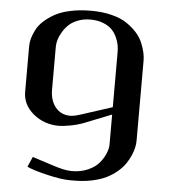

<svg xmlns="http://www.w3.org/2000/svg" viewBox="-55 -842 799 902"><g transform="rotate(5 344.0 -391.0)"><path d="M338.4 -792.5Q391.6 -792.5 435.3 -781.5Q479 -770.5 506.8 -751.7Q534.7 -732.9 554.7 -710.7Q574.7 -688.5 585 -663.6Q595.2 -638.7 599.6 -618.4Q604 -598.1 604 -580.1V-204.1Q604 -189 600.6 -171.9Q597.2 -154.8 588.1 -133.8Q579.1 -112.8 565.7 -93Q552.2 -73.2 530.3 -54.4Q508.3 -35.6 480.7 -21.7Q453.1 -7.8 413.6 0.7Q374 9.3 328.1 9.3L308.1 9.3Q267.1 9.3 199.2 -6.8Q131.3 -22.9 104 -36.6L125 -84.4L218.8 -54.2Q277.8 -34.2 312.5 -34.2Q355 -34.2 388.9 -49.1Q422.9 -63.9 441.4 -86.4Q460 -108.9 469.5 -131.8Q479 -154.8 479 -174.8V-315.4L351.1 -264.6Q320.3 -252.9 286.4 -246.8Q252.4 -240.7 234.4 -240.7Q164.6 -240.7 113.5 -282.9Q62.5 -325.2 62.5 -386.2V-601Q62.5 -618.6 67.6 -637.7Q72.8 -656.7 84.2 -679.2Q95.7 -701.6 116.9 -721.2Q138.2 -740.7 167.2 -757Q196.3 -773.4 240.5 -782.9Q284.7 -792.5 338.4 -792.5ZM479 -350.1V-609.4Q479 -626 476.1 -642.8Q473.1 -659.7 463.9 -679.9Q454.6 -700.2 439.7 -715.3Q424.8 -730.5 398.7 -740.7Q372.6 -751 338.4 -751Q307.1 -751 280.8 -740.9Q254.4 -730.9 237.8 -715.3Q221.2 -699.7 209.5 -680.1Q197.8 -660.6 192.6 -642.8Q187.5 -625 187.5 -609.3V-407.2Q187.5 -356.4 213.4 -324.4Q239.3 -292.5 283.2 -292.5Q300.8 -292.5 331.1 -302.2Z"/></g></svg>

Font: Resagnicto
Style: Bold
Weight: 700
Version: Version 0.9991